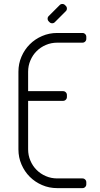

<svg xmlns="http://www.w3.org/2000/svg" viewBox="-20 -970 515 990"><path d="M275 -50C254.3 -50 234.8 -53.9 216.5 -61.8C198.2 -69.6 182.2 -80.2 168.8 -93.8C155.2 -107.2 144.6 -123.2 136.8 -141.5C128.9 -159.8 125 -179.3 125 -200V-450H305C310.7 -450 315.4 -451.9 319.2 -455.8C323.1 -459.6 325 -464.3 325 -470V-480C325 -485.7 323.1 -490.4 319.2 -494.2C315.4 -498.1 310.7 -500 305 -500H125V-600C125 -620.7 128.9 -640.2 136.8 -658.5C144.6 -676.8 155.2 -692.8 168.8 -706.2C182.2 -719.8 198.2 -730.4 216.5 -738.2C234.8 -746.1 254.3 -750 275 -750H405C410.7 -750 415.4 -751.9 419.2 -755.8C423.1 -759.6 425 -764.3 425 -770V-780C425 -785.7 423.1 -790.4 419.2 -794.2C415.4 -798.1 410.7 -800 405 -800H275C247.3 -800 221.3 -794.8 197 -784.2C172.7 -773.8 151.5 -759.5 133.5 -741.5C115.5 -723.5 101.2 -702.3 90.8 -678C80.2 -653.7 75 -627.7 75 -600V-200C75 -172.3 80.2 -146.3 90.8 -122C101.2 -97.7 115.5 -76.5 133.5 -58.5C151.5 -40.5 172.7 -26.2 197 -15.8C221.3 -5.2 247.3 0 275 0H405C410.7 0 415.4 -1.9 419.2 -5.8C423.1 -9.6 425 -14.3 425 -20V-30C425 -35.7 423.1 -40.4 419.2 -44.2C415.4 -48.1 410.7 -50 405 -50ZM287.5 -943.5 231.5 -887.5C227.5 -883.8 225.5 -879.2 225.5 -873.8C225.5 -868.2 227.5 -863.5 231.5 -859.5L235 -856C238.7 -852 243.3 -850 249 -850C254.7 -850 259.3 -852 263 -856L319 -912C323 -915.7 325 -920.3 325 -926C325 -931.7 323 -936.3 319 -940L315.5 -943.5C311.8 -947.5 307.2 -949.5 301.5 -949.5C295.8 -949.5 291.2 -947.5 287.5 -943.5Z"/></svg>

Font: lerotica
Style: Regular
Weight: 400
Designer: defharo
Foundry: deFharo
Version: Version 1.001 2011